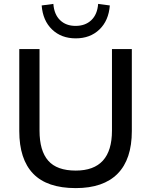

<svg xmlns="http://www.w3.org/2000/svg" viewBox="-20 -957 775 986"><path d="M369 9Q222 9 150.5 -65Q79 -139 79 -284V-705H183V-286Q183 -183 227.5 -132Q272 -81 369 -81Q555 -81 555 -286V-705H657V-284Q657 -139 584 -65Q511 9 369 9ZM369 -760Q295 -760 247.5 -805.5Q200 -851 194 -929L254 -937Q258 -883 288.5 -853.5Q319 -824 368 -824Q418 -824 449 -853.5Q480 -883 484 -937L544 -929Q538 -851 490.5 -805.5Q443 -760 369 -760Z"/></svg>

Font: Mulish SemiBold
Style: Regular
Weight: 600
Designer: Vernon Adams
Foundry: Vernon Adams
Version: Version 3.603; ttfautohint (v1.8.3)